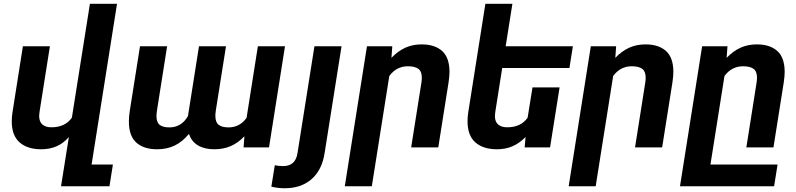

<svg xmlns="http://www.w3.org/2000/svg" viewBox="-20 -770 4158 1003"><path d="M458.5 89.4H569.8L551.8 203.1H298.8L316.9 89.4L339.8 -54.2Q312 -22 276.4 -6.1Q240.7 9.8 194.8 9.8Q123.5 9.8 82.5 -26.1Q41.5 -62 41.5 -135.7Q41.5 -161.1 45.4 -184.6L99.6 -528.3H240.7L186.5 -185.5Q184.6 -169.9 184.6 -164.6Q184.6 -133.8 201.7 -119.4Q218.8 -105 248.5 -105Q320.3 -105 355.5 -155.3L449.7 -750H591.3Z M1268.1 -154.3 1327.1 -528.3H1468.8L1385.3 0H1252.4L1256.8 -58.1Q1223.6 -23.4 1185.3 -6.8Q1147 9.8 1099.6 9.8Q1048.3 9.8 1014.2 -10.5Q980 -30.8 967.3 -70.8Q933.6 -29.8 893.1 -10Q852.5 9.8 800.8 9.8Q731 9.8 692.1 -25.1Q653.3 -60.1 653.3 -135.3Q653.3 -160.2 657.7 -189.5L711.4 -528.3H853L799.8 -191.4Q797.4 -174.3 797.4 -163.6Q797.4 -130.4 814.5 -117.4Q831.5 -104.5 865.2 -104.5Q927.7 -104.5 961.9 -163.6L1019.5 -528.3H1160.6L1107.4 -192.4Q1105 -175.3 1105 -165.5Q1105 -131.3 1122.3 -117.9Q1139.6 -104.5 1173.8 -104.5Q1232.4 -104.5 1268.1 -154.3Z M1622.6 -528.3H1764.2L1675.8 29.3Q1662.1 118.2 1607.7 165.8Q1553.2 213.4 1467.3 213.4Q1431.6 213.4 1397.5 205.1L1415.5 93.3Q1437.5 97.7 1459.5 97.7Q1523.9 97.7 1534.2 29.3Z M2013.7 -373 1922.4 203.1H1781.2L1897 -528.3H2029.3L2024.9 -467.8Q2059.1 -503.4 2097.4 -520.8Q2135.7 -538.1 2182.6 -538.1Q2251 -538.1 2289.6 -503.7Q2328.1 -469.2 2328.1 -394Q2328.1 -372.1 2323.2 -338.9L2269.5 0H2127.9L2181.2 -336.9Q2183.6 -353 2183.6 -363.8Q2183.6 -397 2165.5 -410.4Q2147.5 -423.8 2110.8 -423.8Q2051.3 -423.8 2013.7 -373Z M2567.4 -185.5Q2565.4 -169.9 2565.4 -164.6Q2565.4 -133.8 2582.5 -119.4Q2599.6 -105 2629.4 -105Q2701.2 -105 2736.3 -155.3L2761.7 -313.5H2903.3L2853.5 0H2720.7L2725.6 -54.2Q2693.8 -22 2657.7 -6.1Q2621.6 9.8 2575.7 9.8Q2504.4 9.8 2463.4 -26.1Q2422.4 -62 2422.4 -136.2Q2422.4 -161.1 2426.3 -184.6L2515.6 -750H2656.7L2621.6 -528.3H2972.7L2954.6 -414.6H2603.5Z M3183.1 -373 3091.8 203.1H2950.7L3066.4 -528.3H3198.7L3194.3 -467.8Q3228.5 -503.4 3266.8 -520.8Q3305.2 -538.1 3352.1 -538.1Q3420.4 -538.1 3459 -503.7Q3497.6 -469.2 3497.6 -394Q3497.6 -372.1 3492.7 -338.9L3439 0H3297.4L3350.6 -336.9Q3353 -353 3353 -363.8Q3353 -397 3335 -410.4Q3316.9 -423.8 3280.3 -423.8Q3220.7 -423.8 3183.1 -373Z M3932.1 -336.9Q3934.6 -353 3934.6 -363.8Q3934.6 -397 3916.5 -410.4Q3898.4 -423.8 3861.8 -423.8Q3802.2 -423.8 3764.6 -373L3691.4 89.4H4042L4023.9 203.1H3532.2L3647.9 -528.3H3780.3L3775.9 -467.8Q3810.1 -503.4 3848.4 -520.8Q3886.7 -538.1 3933.6 -538.1Q4002 -538.1 4040.5 -503.7Q4079.1 -469.2 4079.1 -394Q4079.1 -372.1 4074.2 -338.9L4020.5 0H3878.9Z"/></svg>

Font: Mardoto
Style: Bold Italic
Weight: 700
Italic angle: -12°
Designer: Christian Robertson, Vahan Hovhannisyan
Foundry: Google
Version: Version 1.000